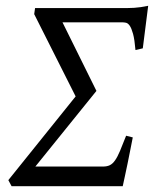

<svg xmlns="http://www.w3.org/2000/svg" viewBox="-20 -643 541 663"><path d="M438.5 -168.5Q434.6 -148.9 429.9 -125Q425.3 -101.1 420.4 -77.6Q415.5 -54.2 411.1 -33.7Q406.7 -13.2 403.8 0H20L8.8 -21L241.2 -310.1L98.1 -594.2L101.1 -615.2H420.9Q432.1 -615.2 443.4 -616Q454.6 -616.7 466.3 -618.4Q478 -620.1 491.7 -623L473.1 -476.1L447.8 -470.2Q444.8 -506.3 439.5 -525.9Q434.1 -545.4 428 -554.2Q421.9 -563 415 -564.5Q408.2 -565.9 401.9 -565.9H195.8L313 -329.1L102.1 -67.9H335.9Q349.6 -67.9 359.1 -72.5Q368.7 -77.1 377.2 -89.1Q385.7 -101.1 394.3 -121.6Q402.8 -142.1 415.5 -174.3Z"/></svg>

Font: Gentium Basic
Style: Italic
Weight: 400
Italic angle: -8°
Designer: J. Victor Gaultney and Annie Olsen
Foundry: SIL International
Version: Version 1.102; 2013; Maintenance release